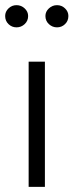

<svg xmlns="http://www.w3.org/2000/svg" viewBox="-26 -724 285 744"><path d="M195 -704Q213 -704 226 -691.5Q239 -679 239 -662Q239 -643 226 -630.5Q213 -618 195 -618Q177 -618 163.5 -630.5Q150 -643 150 -662Q150 -679 163.5 -691.5Q177 -704 195 -704ZM38 -704Q56 -704 69.5 -691.5Q83 -679 83 -662Q83 -643 69.5 -630.5Q56 -618 38 -618Q20 -618 7 -630.5Q-6 -643 -6 -662Q-6 -679 7 -691.5Q20 -704 38 -704ZM85 0V-485H148V0Z"/></svg>

Font: Palanquin Light
Style: Regular
Weight: 300
Designer: Pria Ravichandran
Version: Version 1.0.4